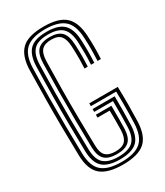

<svg xmlns="http://www.w3.org/2000/svg" viewBox="-201 -891 846 982"><g transform="rotate(-30 221.5 -400.5)"><path d="M226 7.5Q138 7.5 96.5 -27.2Q55 -62 52.8 -146.2Q50.8 -234 50 -316.1Q49.2 -398.2 50.1 -480.2Q51 -562.2 53 -649.2Q55.2 -731.8 94 -769.6Q132.8 -807.5 225.5 -807.5Q314 -807.5 353.2 -771.5Q392.5 -735.5 396.8 -654Q398.8 -616 398.8 -585.4Q398.8 -554.8 396.8 -517H377.2Q378.8 -547.5 379 -580.4Q379.2 -613.2 377.2 -653.2Q373.8 -730.2 336.9 -761.1Q300 -792 225.5 -792Q146.8 -792 110.5 -759.4Q74.2 -726.8 72.2 -649Q70 -562.8 69.4 -479Q68.8 -395.2 69.5 -312.6Q70.2 -230 72.2 -146.8Q74 -71 110.6 -39.5Q147.2 -8 226 -8Q306 -8 341.8 -40.2Q377.5 -72.5 380.2 -146.8Q381.2 -177 381.8 -205.8Q382.2 -234.5 382.2 -265.6Q382.2 -296.8 381.2 -333.8H232V-350.5H400.2Q401.8 -291 401.6 -245.2Q401.5 -199.5 399.8 -146.2Q396.8 -64 356.5 -28.2Q316.2 7.5 226 7.5ZM226 -23.2Q157.8 -23.2 125.6 -51.5Q93.5 -79.8 91.5 -147.8Q89.5 -227.8 88.8 -309.2Q88 -390.8 88.8 -475.2Q89.5 -559.8 91.8 -648.8Q93.8 -714.8 123.6 -745.8Q153.5 -776.8 225.5 -776.8Q293 -776.8 323.8 -747.9Q354.5 -719 358 -652.2Q359.8 -614.2 359.8 -584.1Q359.8 -554 358 -517H338.5Q340.5 -552.5 340.5 -582.8Q340.5 -613 338.8 -650.8Q335.5 -710.8 309 -735.9Q282.5 -761 225.5 -761Q164.5 -761 138.6 -733.9Q112.8 -706.8 111.2 -648.2Q109 -562.2 108.2 -480Q107.5 -397.8 108.2 -315.8Q109 -233.8 111 -147.8Q112.8 -87 140.8 -63Q168.8 -39 226 -39Q285.2 -39 312.4 -64.1Q339.5 -89.2 341.5 -148.2Q342.5 -180.8 343 -215.2Q343.5 -249.8 343 -300H232V-316.8H362.5Q362.8 -275 362.5 -230.4Q362.2 -185.8 361 -147.8Q358.5 -80 326.5 -51.6Q294.5 -23.2 226 -23.2ZM226 -54.5Q177.2 -54.5 154.5 -75.9Q131.8 -97.2 130.2 -148.2Q128.2 -235.2 127.5 -316.2Q126.8 -397.2 127.5 -478.5Q128.2 -559.8 130.2 -647.2Q131.8 -699.5 153.8 -722.5Q175.8 -745.5 225.5 -745.5Q273.2 -745.5 294.9 -723.2Q316.5 -701 319.2 -649.5Q321 -613.2 321 -583.1Q321 -553 319.2 -517H299.8Q301.2 -546 301.6 -566.5Q302 -587 301.4 -605.9Q300.8 -624.8 299.8 -648.8Q297.8 -690 281.6 -710Q265.5 -730 225.5 -730Q187.2 -730 169.1 -711.1Q151 -692.2 149.8 -645Q147.8 -562 147 -479.4Q146.2 -396.8 147.1 -314.2Q148 -231.8 149.8 -148.8Q150.5 -106.2 168.6 -88.1Q186.8 -70 226 -70Q267.2 -70 284.8 -89.4Q302.2 -108.8 303.8 -150.2Q304.5 -175.5 304.5 -205.4Q304.5 -235.2 303.8 -266.2H232V-283.2H323.8Q324.2 -236 324 -203.4Q323.8 -170.8 323.2 -149.2Q321.5 -97.8 298.2 -76.1Q275 -54.5 226 -54.5Z"/></g></svg>

Font: Big Shoulders Inline Text Thin SemiBold
Style: Regular
Weight: 600
Version: Version 2.002